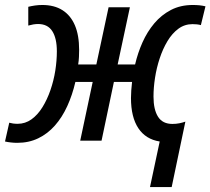

<svg xmlns="http://www.w3.org/2000/svg" viewBox="-50 -567 848 774"><path d="M554.7 187 593.8 3.4Q537.6 -5.4 507.8 -50Q478 -94.7 478 -171.9Q478 -187 479.2 -203.1Q480.5 -219.2 482.4 -236.8H409.2L359.4 0H273.4L323.7 -236.8H253.9Q241.7 -184.1 221.2 -139.2Q200.7 -94.2 171.4 -61Q142.1 -27.8 104.2 -9.5Q66.4 8.8 19.5 8.8Q6.8 8.8 -6.1 7.3Q-19 5.9 -29.8 3.4L-12.7 -72.3Q-5.9 -70.3 2.7 -69.1Q11.2 -67.9 21 -67.9Q51.8 -67.9 76.9 -85.9Q102.1 -104 121.1 -134.8Q140.1 -165.5 153.3 -203.6Q166.5 -241.7 172.9 -282.2Q179.2 -322.8 179.2 -359.9Q179.2 -413.1 160.6 -441.7Q142.1 -470.2 103.5 -470.2Q93.8 -470.2 84 -468.5Q74.2 -466.8 64 -463.9V-539.6Q75.7 -542.5 90.1 -544.7Q104.5 -546.9 120.6 -546.9Q168.9 -546.9 201.9 -525.9Q234.9 -504.9 252 -464.8Q269 -424.8 269 -365.7Q269 -352.1 268.3 -337.2Q267.6 -322.3 265.1 -307.1H338.4L387.7 -537.6H473.6L424.3 -307.1H494.6Q505.4 -353.5 524.4 -396.2Q543.5 -439 572 -472.9Q600.6 -506.8 639.2 -526.9Q677.7 -546.9 727.1 -546.9Q740.7 -546.9 753.7 -545.7Q766.6 -544.4 778.3 -541.5L759.8 -465.8Q752.9 -467.8 743.9 -468.8Q734.9 -469.7 726.1 -469.7Q694.3 -469.7 669.2 -451.2Q644 -432.6 625.2 -401.4Q606.4 -370.1 593.8 -331.8Q581.1 -293.5 575 -253.7Q568.8 -213.9 568.8 -177.7Q568.8 -125 587.2 -96.2Q605.5 -67.4 645 -67.4Q660.2 -67.4 673.3 -70.1Q686.5 -72.8 697.3 -76.7L642.1 187Z"/></svg>

Font: Open Sans SemiCondensed Medium
Style: Italic
Weight: 500
Width: 4
Italic angle: -12°
Designer: Monotype Design Team
Foundry: Monotype Imaging Inc.
Version: Version 3.000